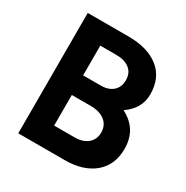

<svg xmlns="http://www.w3.org/2000/svg" viewBox="-161 -834 936 967"><g transform="rotate(30 306.5 -350.0)"><path d="M75 -700H313Q424 -700 488.5 -649Q553 -598 553 -501Q553 -419 476 -366Q578 -314 578 -200Q578 -105 515 -52.5Q452 0 345 0H75ZM331 -124Q379 -124 407 -148Q435 -172 435 -212Q435 -254 404.5 -278Q374 -302 321 -302H212V-124ZM315 -416Q359 -416 385 -439Q411 -462 411 -502Q411 -544 382.5 -566.5Q354 -589 305 -589H212V-416Z"/></g></svg>

Font: Oak Sans
Style: Bold
Weight: 700
Designer: Erik Kennedy, Walven
Foundry: Erik Kennedy, Walven
Version: Version 1.000